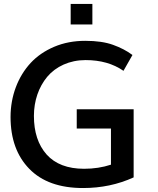

<svg xmlns="http://www.w3.org/2000/svg" viewBox="-20 -928 789 959"><path d="M441.4 -805.7V-908.2H333V-805.7ZM395 11.2C485.4 11.2 569.3 -6.3 647.5 -42V-382.3H363.3V-286.1H534.2V-105.5C492.7 -91.8 447.8 -85 399.9 -85C317.9 -85 255.4 -108.9 212.9 -156.2C170.4 -204.1 149.4 -268.6 149.4 -349.1C149.4 -424.8 173.3 -493.2 215.8 -544.4C258.8 -595.7 327.1 -627.9 407.2 -627.9C482.4 -627.9 545.4 -609.9 596.7 -574.2L641.6 -653.3C613.8 -674.3 581.1 -690.9 544.4 -704.1C507.8 -717.3 461.9 -724.1 405.8 -724.1C349.6 -724.1 297.9 -714.4 250.5 -694.3C203.6 -674.3 164.6 -647.5 132.8 -613.3C69.8 -544.9 32.7 -449.2 32.7 -343.8C32.7 -234.9 64 -148.4 126.5 -84.5C189 -20.5 278.3 11.2 395 11.2Z"/></svg>

Font: Ride SemiBold
Style: Regular
Weight: 600
Version: Version 3.000